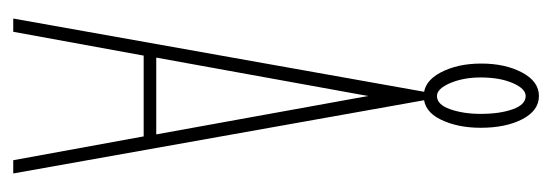

<svg xmlns="http://www.w3.org/2000/svg" viewBox="-292 -542 834 290"><g transform="rotate(90 125.0 -397.0)"><path d="M222 0 186 -197H64L28 0H8L121 -634H129L242 0ZM125 -536 67 -216H183ZM125 -620Q103 -620 89.5 -645.5Q76 -671 76 -707Q76 -743 89.5 -768.5Q103 -794 125 -794Q147 -794 160 -769Q173 -744 173 -706Q173 -671 160.5 -645.5Q148 -620 125 -620ZM125 -640Q138 -640 145 -660Q152 -680 152 -706Q152 -735 145 -754.5Q138 -774 125 -774Q114 -774 105.5 -754.5Q97 -735 97 -706Q97 -680 105.5 -660Q114 -640 125 -640Z"/></g></svg>

Font: Inconsolata UltraCondensed ExtraLight
Style: Regular
Weight: 200
Width: 1
Monospace: yes
Designer: Raph Levien, Cyreal, Brenton Simpson
Foundry: Raph Levien, Cyreal, Google
Version: Version 3.100; ttfautohint (v1.8.4.7-5d5b)